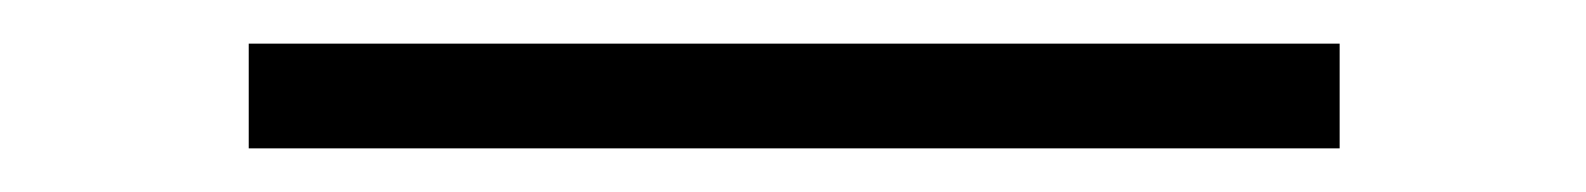

<svg xmlns="http://www.w3.org/2000/svg" viewBox="-20 -20 727 88"><path d="M94 0H594V48H94Z"/></svg>

Font: Oakes Grotesk Light
Style: Regular
Weight: 300
Designer: Samuel Oakes
Foundry: Samuel Oakes
Version: Version 1.000;PS 001.000;hotconv 1.0.88;makeotf.lib2.5.64775